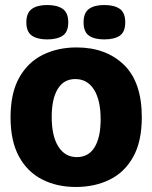

<svg xmlns="http://www.w3.org/2000/svg" viewBox="-20 -731 607 765"><path d="M282 14Q206 14 147 -16.5Q88 -47 55 -108.5Q22 -170 22 -263Q22 -360 56.5 -421.5Q91 -483 150.5 -512.5Q210 -542 285 -542Q402 -542 473.5 -473Q545 -404 545 -264Q545 -167 510.5 -105.5Q476 -44 416.5 -15Q357 14 282 14ZM286 -105Q333 -105 357 -144.5Q381 -184 381 -255Q381 -332 354.5 -374Q328 -416 280 -416Q234 -416 210 -376.5Q186 -337 186 -265Q186 -189 212.5 -147Q239 -105 286 -105ZM395 -574Q356 -574 334.5 -589Q313 -604 313 -642Q313 -680 334.5 -695.5Q356 -711 395 -711Q436 -711 457.5 -695.5Q479 -680 479 -642Q479 -604 457.5 -589Q436 -574 395 -574ZM168 -574Q129 -574 107 -589Q85 -604 85 -642Q85 -680 107 -695.5Q129 -711 168 -711Q208 -711 230 -695.5Q252 -680 252 -642Q252 -604 230 -589Q208 -574 168 -574Z"/></svg>

Font: Bricolage Grotesque 48pt ExtraBold
Style: Regular
Weight: 800
Designer: Mathieu Triay
Foundry: Atelier Triay
Version: Version 1.000; ttfautohint (v1.8.4.7-5d5b);gftools[0.9.32]